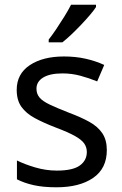

<svg xmlns="http://www.w3.org/2000/svg" viewBox="-20 -786 519 816"><path d="M434 -148Q434 -70 376 -30Q318 10 220 10Q164 10 123.5 1Q83 -8 52 -24V-104Q84 -88 129.5 -74.5Q175 -61 222 -61Q289 -61 319 -82.5Q349 -104 349 -140Q349 -160 338 -176Q327 -192 298.5 -208Q270 -224 217 -244Q165 -264 128 -284Q91 -304 71 -332Q51 -360 51 -404Q51 -472 106.5 -509Q162 -546 252 -546Q301 -546 343.5 -536.5Q386 -527 423 -510L393 -440Q359 -454 322 -464Q285 -474 246 -474Q192 -474 163.5 -456.5Q135 -439 135 -409Q135 -387 148 -371.5Q161 -356 191.5 -341.5Q222 -327 273 -307Q324 -288 360 -268Q396 -248 415 -219.5Q434 -191 434 -148ZM388 -756Q379 -742 362 -722Q345 -702 324.5 -680.5Q304 -659 283.5 -639.5Q263 -620 245 -606H187V-618Q202 -637 219.5 -663Q237 -689 254 -716.5Q271 -744 282 -766H388Z"/></svg>

Font: Noto Sans Sundanese
Style: Regular
Weight: 400
Designer: Monotype Design Team (Regular), Sérgio L. Martins (other weights)
Foundry: Monotype Imaging Inc.
Version: Version 2.003